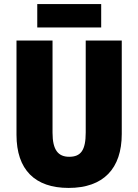

<svg xmlns="http://www.w3.org/2000/svg" viewBox="-20 -979 679 943"><path d="M477 -959H163V-844H477ZM578 -321V-780H401V-328C401 -241 377 -209 320 -209C266 -209 238 -242 238 -327V-780H61V-317C61 -145 152 -56 317 -56C488 -56 578 -151 578 -321Z"/></svg>

Font: Noto Sans Malayalam UI Condensed Black
Style: Regular
Weight: 900
Width: 3
Designer: Jelle Bosma - Monotype Design Team
Foundry: Monotype Imaging Inc.
Version: Version 2.104